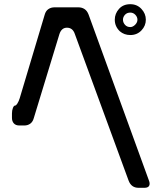

<svg xmlns="http://www.w3.org/2000/svg" viewBox="-20 -790 768 915"><path d="M551 -641Q572 -623 601 -623Q633 -623 654 -645Q675 -667 675 -696Q675 -725 654 -747.5Q633 -770 601 -770Q567 -770 547 -747.5Q527 -725 527 -696Q527 -664 551 -641ZM601 -661Q585 -661 575.5 -672Q566 -683 566 -696Q566 -709 575.5 -719.5Q585 -730 601 -730Q615 -730 625 -719.5Q635 -709 635 -696Q635 -683 624 -672Q613 -661 601 -661ZM72 -192H96Q112 -192 124 -200.5Q136 -209 141 -227L263 -627Q273 -658 299 -658Q327 -658 337 -627L593 71Q606 105 640 105H668Q693 105 693 85Q693 78 690 71L402 -721Q395 -739 382.5 -747Q370 -755 354 -755H239Q223 -755 210.5 -746.5Q198 -738 193 -720L74 -322Q72 -315 69 -308.5Q66 -302 63 -297Q57 -287 52 -287Q46 -287 41.5 -275.5Q37 -264 37 -249V-228Q37 -212 46 -202Q55 -192 72 -192Z"/></svg>

Font: WDXL Lubrifont JP N
Style: Regular
Weight: 400
Designer: [WDXL Lubrifont] Copyright 2020-2022 (c) NightFurySL2001, Skr-ZERO; [ZCOOL QingKe HuangYou] Copyright 2018-2022 (c) The 
Version: Version 2.001;hotconv 1.1.1;makeotfexe 2.6.0